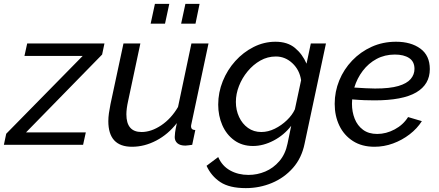

<svg xmlns="http://www.w3.org/2000/svg" viewBox="-55 -746 2260 989"><path d="M-23 -57 371 -458H71L85 -522H483L471 -465L79 -64H387L373 0H-35Z M625 10Q503 10 503 -122Q503 -141 506 -162.5Q509 -184 514 -209L581 -522H668L605 -226Q596 -186 596 -157Q596 -66 674 -66Q724 -66 775.5 -100.5Q827 -135 862 -195L931 -522H1019L931 -108Q930 -104 929.5 -101Q929 -98 929 -95Q929 -77 951 -76L935 0Q924 1 915.5 2.5Q907 4 900 4Q873 4 859 -8Q845 -20 845 -40Q845 -49 847 -64.5Q849 -80 856 -112Q811 -54 750 -22Q689 10 625 10ZM721 -624 743 -726H817L795 -624ZM878 -624 900 -726H973L952 -624Z M1211 223Q1127 223 1080 192Q1033 161 1009 108L1069 63Q1089 109 1130.5 132Q1172 155 1225 155Q1270 155 1311.5 137.5Q1353 120 1384 84Q1415 48 1426 -6L1445 -98Q1408 -50 1354.5 -22Q1301 6 1248 6Q1192 6 1151.5 -23.5Q1111 -53 1090 -101.5Q1069 -150 1069 -207Q1069 -270 1092.5 -328Q1116 -386 1157 -431.5Q1198 -477 1251.5 -504Q1305 -531 1364 -531Q1426 -531 1464.5 -499Q1503 -467 1524 -418L1546 -522H1624L1514 -6Q1499 68 1454 119Q1409 170 1345.5 196.5Q1282 223 1211 223ZM1291 -66Q1326 -66 1360.5 -83Q1395 -100 1423 -127Q1451 -154 1464 -183L1496 -333Q1488 -386 1451 -420.5Q1414 -455 1366 -455Q1323 -455 1286 -434Q1249 -413 1220.5 -378.5Q1192 -344 1176 -303Q1160 -262 1160 -221Q1160 -179 1176.5 -143.5Q1193 -108 1222.5 -87Q1252 -66 1291 -66Z M1874 10Q1809 10 1763 -19.5Q1717 -49 1693 -99Q1669 -149 1669 -211Q1669 -274 1692.5 -331.5Q1716 -389 1759 -434Q1802 -479 1859.5 -505Q1917 -531 1985 -531Q2062 -531 2110.5 -495.5Q2159 -460 2159 -390Q2159 -311 2089 -270Q2019 -229 1874 -229Q1851 -229 1822.5 -230Q1794 -231 1759 -234Q1758 -222 1758 -211Q1758 -170 1772 -134.5Q1786 -99 1815 -77.5Q1844 -56 1888 -56Q1934 -56 1978 -79.5Q2022 -103 2047 -143L2118 -122Q2094 -84 2055 -54Q2016 -24 1969.5 -7Q1923 10 1874 10ZM1979 -465Q1927 -465 1885 -442.5Q1843 -420 1813.5 -381Q1784 -342 1770 -295Q1803 -293 1828.5 -291.5Q1854 -290 1877 -290Q1953 -290 1997 -303Q2041 -316 2060.5 -339Q2080 -362 2080 -391Q2080 -429 2052.5 -447Q2025 -465 1979 -465Z"/></svg>

Font: Raleway Medium
Style: Italic
Weight: 500
Italic angle: -12°
Designer: Matt McInerney, Pablo Impallari, Rodrigo Fuenzalida
Foundry: Matt McInerney, Pablo Impallari, Rodrigo Fuenzalida
Version: Version 4.026